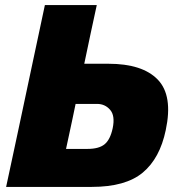

<svg xmlns="http://www.w3.org/2000/svg" viewBox="-20 -733 703 753"><path d="M340 0H4Q16.5 -57 27.5 -109.5Q38.5 -162 53.5 -231L105 -473.5Q120 -544 131.8 -599.2Q143.5 -654.5 156 -713H359.5Q346.5 -653 335 -599.5Q323.5 -546 310.5 -483H405Q539 -483 599 -420.5Q659 -358 630 -222.5Q607 -112 539.8 -56Q472.5 0 340 0ZM239 -149H323Q368 -149 390.2 -167.2Q412.5 -185.5 422 -230.5Q432 -279 412 -302.2Q392 -325.5 360.5 -325.5H276.5L264 -265.5Q257 -232.5 251 -204.8Q245 -177 239 -149Z"/></svg>

Font: Commissioner ExtraBold
Style: Italic
Weight: 800
Italic angle: -12°
Designer: Kostas Bartsokas
Foundry: Kostas Bartsokas
Version: Version 1.000; ttfautohint (v1.8.3)